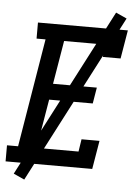

<svg xmlns="http://www.w3.org/2000/svg" viewBox="-61 -868 721 1000"><g transform="rotate(5 299.5 -368.0)"><path d="M-1 0V-84H57L151 -651H104V-735H574L549 -586H456L467 -651H248L210 -424H439L425 -340H197L154 -84H373L383 -149H477L452 0ZM104 86 47 60 505 -822 562 -796Z"/></g></svg>

Font: Iosevka Slab MdExObl
Style: Regular
Weight: 500
Width: 7
Italic angle: -9°
Monospace: yes
Designer: Belleve Invis
Foundry: Belleve Invis
Version: Version 11.1.1; ttfautohint (v1.8.3)